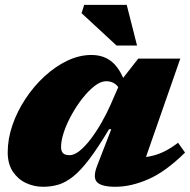

<svg xmlns="http://www.w3.org/2000/svg" viewBox="-20 -736 765 772"><path d="M371.5 -72 427.5 -216.5H418.5Q374 -142 339 -96Q304 -50 273.8 -26Q243.5 -2 214.5 6.5Q185.5 15 153 15Q117 15 84.8 0Q52.5 -15 31.8 -45.8Q11 -76.5 11 -124Q11 -178 30.2 -233.5Q49.5 -289 82.8 -339.2Q116 -389.5 159.2 -429.2Q202.5 -469 250.8 -492Q299 -515 347.5 -515Q400.5 -515 434.8 -483.2Q469 -451.5 489.5 -383.5L471 -354.5Q459.5 -386 444 -397.8Q428.5 -409.5 407 -409.5Q385.5 -409.5 361 -390.8Q336.5 -372 312.5 -341.8Q288.5 -311.5 268.8 -276Q249 -240.5 237.2 -206Q225.5 -171.5 225.5 -145Q225.5 -127.5 233.8 -119.8Q242 -112 260 -112Q278.5 -112 300.8 -130Q323 -148 345.5 -177.8Q368 -207.5 388.2 -243Q408.5 -278.5 424 -313.5L467.5 -413L536 -500.5H705L543.5 -37.5L503.5 -101.5Q543 -101 573.8 -105.8Q604.5 -110.5 633.8 -123.8Q663 -137 696 -162L724 -122.5Q646.5 -46 576.8 -15.5Q507 15 444.5 15Q387.5 15 369.8 -4Q352 -23 371.5 -72ZM531 -553H448.5L308 -683L318.5 -716.5H489.5Z"/></svg>

Font: Newsreader 9pt ExtraBold
Style: Italic
Weight: 800
Italic angle: -17°
Designer: Hugues Gentile
Foundry: Production Type
Version: Version 1.003